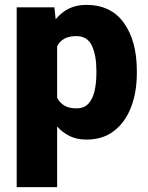

<svg xmlns="http://www.w3.org/2000/svg" viewBox="-20 -558 603 781"><path d="M536.6 -270.5V-260.3Q536.6 -183.6 513.2 -122.3Q489.7 -61 444.1 -25.6Q398.4 9.8 331.5 9.8Q293 9.8 263.7 -4.4Q234.4 -18.6 212.4 -43.5V203.1H47.9V-528.3H201.2L206.5 -479.5Q229 -507.3 259.5 -522.7Q290 -538.1 331.1 -538.1Q431.6 -538.1 484.1 -464.6Q536.6 -391.1 536.6 -270.5ZM372.1 -260.3V-270.5Q372.1 -332 354 -371.6Q335.9 -411.1 290 -411.1Q232.4 -411.1 212.4 -369.1V-160.6Q222.7 -140.1 241.7 -128.7Q260.7 -117.2 291 -117.2Q322.3 -117.2 339.8 -136.5Q357.4 -155.8 364.7 -188.2Q372.1 -220.7 372.1 -260.3Z"/></svg>

Font: Vazirmatn UI FD Black
Style: Regular
Weight: 900
Designer: Saber Rastikerdar
Foundry: Saber Rastikerdar
Version: Version 33.003